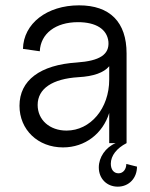

<svg xmlns="http://www.w3.org/2000/svg" viewBox="-20 -536 563 719"><path d="M216 16C299 16 365 -36 389 -113V0H413C375 16 350 53 350 91C350 133 380 163 421 163C463 163 493 131 493 88L453 78C453 98 441 113 424 113C406 113 395 99 395 77C395 47 417 19 454 0V-336C454 -453 392 -516 276 -516C156 -516 68 -448 66 -353L129 -344C132 -410 188 -453 272 -453C339 -453 381 -427 386 -380C390 -332 354 -308 268 -302C130 -293 53 -235 53 -140C53 -50 122 16 216 16ZM229 -47C166 -47 121 -87 121 -143C121 -204 176 -241 274 -247C330 -250 369 -264 389 -288V-238C389 -130 319 -47 229 -47Z"/></svg>

Font: Uncut Sans Book
Style: Regular
Weight: 350
Designer: Kasper Nordkvist
Foundry: UNCUT.wtf
Version: Version 1.304;Glyphs 3.2 (3246)